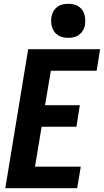

<svg xmlns="http://www.w3.org/2000/svg" viewBox="-20 -995 549 1015"><path d="M8 0 129 -735H509L491 -621H249L218 -439H402L384 -325H200L165 -114H407L388 0ZM341 -795Q327 -795 313 -798Q299 -801 287 -808.5Q275 -816 267.5 -826.5Q260 -837 255.5 -850.5Q251 -864 250.5 -878Q250 -892 252 -907Q255 -922 262.5 -935.5Q270 -949 282.5 -958.5Q295 -968 310.5 -971.5Q326 -975 341 -975Q355 -975 369 -972Q383 -969 394.5 -961.5Q406 -954 414 -943.5Q422 -933 426 -919.5Q430 -906 430.5 -892Q431 -878 429 -863Q427 -848 419 -834.5Q411 -821 398.5 -811.5Q386 -802 371 -798.5Q356 -795 341 -795Z"/></svg>

Font: Iosevka Term Curly Hv Obl
Style: Regular
Weight: 900
Italic angle: -9°
Designer: Belleve Invis
Foundry: Belleve Invis
Version: Version 32.3.0